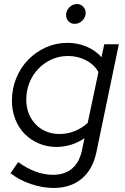

<svg xmlns="http://www.w3.org/2000/svg" viewBox="-20 -720 620 950"><path d="M259 7Q212 7 171.5 -10.5Q131 -28 101.5 -58Q72 -88 55.5 -130.5Q39 -173 39 -222Q39 -281 60.5 -333.5Q82 -386 119.5 -424.5Q157 -463 207 -485.5Q257 -508 314 -508Q364 -508 408 -489.5Q452 -471 482 -437L496 -501H568L457 33Q439 119 384 164.5Q329 210 245 210Q191 210 133 190.5Q75 171 32 137L70 82Q113 113 156 129Q199 145 242 145Q299 145 335.5 115Q372 85 385 26L398 -36Q367 -15 332 -4Q297 7 259 7ZM110 -228Q110 -153 156.5 -105Q203 -57 275 -57Q314 -57 350 -71.5Q386 -86 414 -112L467 -363Q447 -400 406 -421.5Q365 -443 316 -443Q273 -443 235.5 -426Q198 -409 170 -380Q142 -351 126 -311.5Q110 -272 110 -228ZM350 -602Q331 -602 319 -614.5Q307 -627 307 -646Q307 -667 323 -683.5Q339 -700 361 -700Q379 -700 391.5 -687Q404 -674 404 -656Q404 -635 387.5 -618.5Q371 -602 350 -602Z"/></svg>

Font: Red Hat Display
Style: Italic
Weight: 400
Italic angle: -12°
Designer: Pentagram / MCKL
Foundry: Pentagram / MCKL
Version: Version 1.003; Red Hat Display Italic